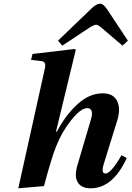

<svg xmlns="http://www.w3.org/2000/svg" viewBox="-20 -1007 712 1039"><path d="M294 -787 474 -960Q501 -987 522 -987Q539 -987 558 -959L672 -787L643 -760L530 -856Q511 -873 500 -873Q488 -873 462 -856L317 -760ZM79 12 222 -633Q232 -673 206 -676L148 -683L156 -715L385 -742L390 -737L283 -295H288Q334 -383 398.5 -442.5Q463 -502 536 -502Q594 -502 614.5 -459Q635 -416 612 -347L540 -115Q527 -68 551 -68Q567 -68 591.5 -98Q616 -128 637 -167L666 -152Q591 12 470 12Q421 12 401 -20Q381 -52 399 -113L473 -364Q481 -392 475.5 -407Q470 -422 453 -422Q417 -422 365 -356.5Q313 -291 283 -213Q258 -151 218 0Z"/></svg>

Font: Heuristica
Style: Bold Italic
Weight: 700
Italic angle: -13°
Version: Version 1.0.2